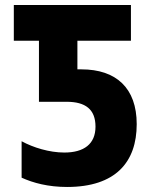

<svg xmlns="http://www.w3.org/2000/svg" viewBox="-20 -734 603 764"><path d="M247 10C440 10 524 -89 524 -240C524 -384 442 -458 304 -458H288V-572H501V-714H35V-572H135V-329H245C320 -329 360 -299 360 -230C360 -161 314 -127 236 -127C176 -127 112 -147 66 -172V-27C112 -6 172 10 247 10Z"/></svg>

Font: Noto Sans Mono SemiCondensed ExtraBold
Style: Regular
Weight: 800
Width: 4
Designer: Monotype Design Team
Foundry: Monotype Imaging Inc.
Version: Version 2.014